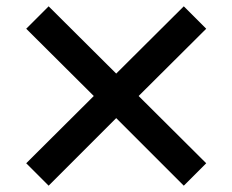

<svg xmlns="http://www.w3.org/2000/svg" viewBox="-20 -588 736 608"><path d="M562 0 633 -71 419 -284 633 -497 562 -568 348 -355 134 -568 63 -497 277 -284 63 -71 134 0 348 -214Z"/></svg>

Font: Fog Sans
Style: Bold
Weight: 700
Foundry: Intel Corporation
Version: Version 1.00